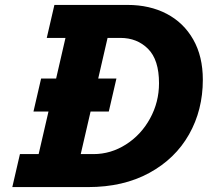

<svg xmlns="http://www.w3.org/2000/svg" viewBox="-20 -760 844 780"><path d="M804 -436Q804 -313 748 -214Q692 -115 586.5 -57.5Q481 0 338 0H30L61 -134H137L177 -307H116L147 -441H208L246 -606H170L201 -740H498Q588 -740 657 -704Q726 -668 765 -599.5Q804 -531 804 -436ZM626 -422Q626 -517 581.5 -561.5Q537 -606 469 -606H417L379 -441H453L422 -307H348L308 -134H360Q430 -134 491.5 -173Q553 -212 589.5 -278.5Q626 -345 626 -422Z"/></svg>

Font: Arvo
Style: Bold Italic
Weight: 700
Italic angle: -13°
Designer: Anton Koovit (Cyrillic Expansion: Cyreal)
Foundry: Anton Koovit, Yassin Baggar
Version: Version 3.000